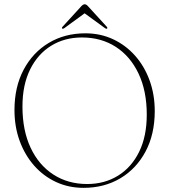

<svg xmlns="http://www.w3.org/2000/svg" viewBox="-20 -869 796 902"><path d="M381 -712.5Q451.5 -712.5 511 -684.8Q570.5 -657 614.5 -607.5Q658.5 -558 682.8 -491.2Q707 -424.5 707 -347Q707 -238.5 663.8 -157.2Q620.5 -76 545 -31.2Q469.5 13.5 372.5 13.5Q302.5 13.5 243.2 -14Q184 -41.5 140.2 -91.2Q96.5 -141 72.2 -207.5Q48 -274 48 -352Q48 -460.5 91 -541.5Q134 -622.5 209.2 -667.5Q284.5 -712.5 381 -712.5ZM669.5 -330.5Q669.5 -441.5 631 -523Q592.5 -604.5 524 -648.8Q455.5 -693 365 -693Q283.5 -693 220.5 -654.2Q157.5 -615.5 121.5 -542.8Q85.5 -470 85.5 -368.5Q85.5 -256.5 123.8 -175Q162 -93.5 230.8 -49Q299.5 -4.5 389.5 -4.5Q471 -4.5 534.2 -43.5Q597.5 -82.5 633.5 -155.5Q669.5 -228.5 669.5 -330.5ZM482.5 -734.5Q479 -732.5 473 -737L377.5 -806.5L282.5 -737Q276 -732.5 273 -734.5Q268.5 -737.5 274 -743.5L359 -836.5Q369.5 -849 378 -849Q386 -849 396.5 -836.5L481.5 -743.5Q486.5 -737.5 482.5 -734.5Z"/></svg>

Font: Fraunces 72pt S000 Thin
Style: Regular
Weight: 100
Version: Version 1.000; ttfautohint (v1.8.3)